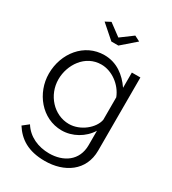

<svg xmlns="http://www.w3.org/2000/svg" viewBox="-224 -848 1066 1189"><g transform="rotate(30 309.0 -253.5)"><path d="M216 -730 178 -710 276 -624H326L425 -710L386 -730L301 -667ZM40 -259C40 -122 141 7 284 7C359 7 435 -35 475 -101V2C475 114 389 169 288 169C210 169 137 138 96 72L54 105C100 177 168 223 288 223C427 223 543 147 543 2V-521H482V-412C436 -479 371 -530 282 -530C139 -530 40 -404 40 -259ZM475 -179C463 -115 384 -50 303 -50C195 -50 109 -146 109 -258C109 -361 179 -470 295 -470C370 -470 446 -415 475 -340Z"/></g></svg>

Font: FIGSv2-sans-serif
Style: Regular
Weight: 400
Designer: Matt McInerney, Pablo Impallari, Rodrigo Fuenzalida,Mirko Velimirovic
Foundry: Matt McInerney, Pablo Impallari, Rodrigo Fuenzalida
Version: Version 4.021;hotconv 1.0.109;makeotfexe 2.5.65596